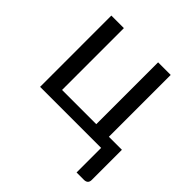

<svg xmlns="http://www.w3.org/2000/svg" viewBox="-180 -648 964 964"><g transform="rotate(45 302.0 -166.0)"><path d="M559 174.5H504.5V0H71V-506H160V-67H403V-506H492.5V-67H585V147Q585 173 559 174.5Z"/></g></svg>

Font: Verano Sans
Style: Regular
Weight: 400
Designer: Lukasz Dziedzic with Adam Twardoch and Botio Nikoltchev
Foundry: tyPoland Lukasz Dziedzic
Version: Version 3.001;December 28, 2019;FontCreator 12.0.0.2547 64-b